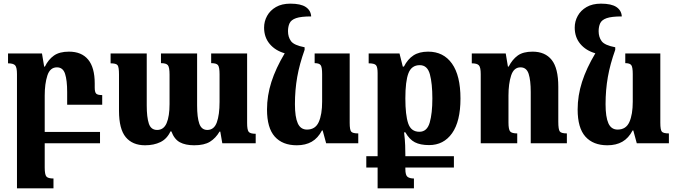

<svg xmlns="http://www.w3.org/2000/svg" viewBox="-20 -785 3711 1052"><path d="M225 133Q225 171 234 182Q243 193 273 193V247H73V-379Q73 -416 63 -427Q53 -438 24 -438V-492H210L222 -420H226Q245 -459 275.5 -480.5Q306 -502 358 -502Q427 -502 463 -458.5Q499 -415 499 -328V-305Q499 -281 506.5 -272.5Q514 -264 540 -264V-211H348V-281Q348 -345 336.5 -380.5Q325 -416 292 -416Q254 -416 239.5 -371Q225 -326 225 -262V-62H528V0H225Z M1137 -492H1334V-111Q1334 -75 1342 -63.5Q1350 -52 1381 -52V0H1198L1187 -64H1183Q1162 -28 1130.5 -8.5Q1099 11 1044 11Q996 11 965.5 -5.5Q935 -22 919 -65H914Q895 -24 859 -6.5Q823 11 775 11Q706 11 669 -33.5Q632 -78 632 -178V-377Q632 -418 624 -428Q616 -438 586 -438V-492H784V-207Q784 -143 795.5 -108Q807 -73 841 -73Q877 -73 893 -110.5Q909 -148 909 -215V-376Q909 -416 900 -427.5Q891 -439 862 -439V-492H1060V-207Q1060 -142 1072 -107.5Q1084 -73 1116 -73Q1153 -73 1168 -114.5Q1183 -156 1183 -227V-378Q1183 -417 1174.5 -428Q1166 -439 1137 -439Z M1606 11Q1528 11 1485.5 -36.5Q1443 -84 1443 -185Q1443 -261 1467 -336Q1491 -411 1540 -493Q1488 -508 1457.5 -544.5Q1427 -581 1427 -634Q1427 -668 1443.5 -698Q1460 -728 1492 -746.5Q1524 -765 1571 -765Q1628 -765 1655.5 -746.5Q1683 -728 1685 -695Q1629 -695 1602 -685.5Q1575 -676 1566.5 -657.5Q1558 -639 1558 -614Q1558 -582 1574.5 -559.5Q1591 -537 1649 -526V-512Q1621 -434 1608.5 -363Q1596 -292 1596 -214Q1596 -144 1611.5 -109.5Q1627 -75 1662 -75Q1708 -75 1726.5 -116.5Q1745 -158 1745 -228V-379Q1745 -417 1737 -428Q1729 -439 1704 -439V-492H1896V-112Q1896 -73 1904.5 -63.5Q1913 -54 1943 -54V0H1767L1748 -70H1744Q1722 -28 1688 -8.5Q1654 11 1606 11Z M1987 133V71H2049V-385Q2049 -418 2040 -428Q2031 -438 2000 -438V-492H2169L2187 -420H2193Q2214 -461 2245.5 -481.5Q2277 -502 2326 -502Q2410 -502 2456.5 -436.5Q2503 -371 2503 -245Q2503 -120 2457 -55Q2411 10 2331 10Q2283 10 2253 -5.5Q2223 -21 2201 -60H2194Q2199 -19 2200 12Q2201 43 2201 63V71H2467V133H2201V141Q2201 175 2213 184Q2225 193 2248 193V247H2049V133ZM2278 -63Q2320 -63 2334.5 -113.5Q2349 -164 2349 -245Q2349 -327 2335.5 -377.5Q2322 -428 2280 -428Q2235 -428 2218 -384Q2201 -340 2201 -246Q2201 -155 2216.5 -109Q2232 -63 2278 -63Z M3086 -54V0H2888V-281Q2888 -345 2876.5 -380.5Q2865 -416 2832 -416Q2795 -416 2780.5 -371Q2766 -326 2766 -262V-114Q2766 -76 2775 -65Q2784 -54 2814 -54V0H2614V-379Q2614 -416 2604 -427Q2594 -438 2565 -438V-492H2751L2763 -420H2767Q2787 -459 2816.5 -480.5Q2846 -502 2898 -502Q2967 -502 3003 -456.5Q3039 -411 3039 -310V-118Q3039 -76 3047 -65Q3055 -54 3086 -54Z M3308 11Q3230 11 3187.5 -36.5Q3145 -84 3145 -185Q3145 -261 3169 -336Q3193 -411 3242 -493Q3190 -508 3159.5 -544.5Q3129 -581 3129 -634Q3129 -668 3145.5 -698Q3162 -728 3194 -746.5Q3226 -765 3273 -765Q3330 -765 3357.5 -746.5Q3385 -728 3387 -695Q3331 -695 3304 -685.5Q3277 -676 3268.5 -657.5Q3260 -639 3260 -614Q3260 -582 3276.5 -559.5Q3293 -537 3351 -526V-512Q3323 -434 3310.5 -363Q3298 -292 3298 -214Q3298 -144 3313.5 -109.5Q3329 -75 3364 -75Q3410 -75 3428.5 -116.5Q3447 -158 3447 -228V-379Q3447 -417 3439 -428Q3431 -439 3406 -439V-492H3598V-112Q3598 -73 3606.5 -63.5Q3615 -54 3645 -54V0H3469L3450 -70H3446Q3424 -28 3390 -8.5Q3356 11 3308 11Z"/></svg>

Font: Noto Serif Armenian Condensed ExtraBold
Style: Regular
Weight: 800
Width: 3
Designer: Monotype Design Team
Foundry: Monotype Imaging Inc.
Version: Version 2.008; ttfautohint (v1.8.4.7-5d5b)